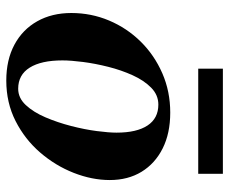

<svg xmlns="http://www.w3.org/2000/svg" viewBox="-80 -647 743 623"><g transform="rotate(90 291.5 -335.5)"><path d="M241.4 15.6Q174.2 15.6 125 -10.8Q75.8 -37.2 49 -84.9Q22.2 -132.6 22.2 -195.4Q22.2 -260 46.6 -317.9Q71 -375.8 114.8 -420.3Q158.6 -464.8 217.6 -490.6Q276.6 -516.4 345.4 -516.4Q412.6 -516.4 461.6 -491.8Q510.6 -467.2 537.4 -423.3Q564.2 -379.4 564.2 -320.2Q564.2 -262.6 540.9 -203.2Q517.6 -143.8 474.8 -94.2Q432 -44.6 372.7 -14.5Q313.4 15.6 241.4 15.6ZM268 -23Q297.8 -23 320.9 -47.7Q344 -72.4 360.7 -111.5Q377.4 -150.6 388.8 -194.7Q400.2 -238.8 405.3 -278.2Q410.4 -317.6 410.4 -342.2Q410.4 -407.6 387.2 -442.7Q364 -477.8 319.4 -477.8Q288.2 -477.8 264.6 -454.6Q241 -431.4 224.3 -394.6Q207.6 -357.8 196.9 -315.4Q186.2 -273 181.1 -233.6Q176 -194.2 176 -166.6Q176 -97.8 199.4 -60.4Q222.8 -23 268 -23ZM202.8 -607.2V-687.2H544V-607.2Z"/></g></svg>

Font: Wittgenstein
Style: Italic
Weight: 400
Italic angle: -11°
Designer: Jörg Drees
Foundry: Jörg Drees
Version: Version 1.500